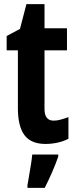

<svg xmlns="http://www.w3.org/2000/svg" viewBox="-20 -733 370 923"><path d="M238 -153Q253 -153 270 -157.5Q287 -162 309 -170V-66Q287 -54 257.5 -47.5Q228 -41 199 -41Q129 -41 97.5 -83.5Q66 -126 66 -213V-491H12V-560L76 -594L107 -713H194V-597H302V-491H194V-209Q194 -153 238 -153ZM260 20Q247 57 230 96Q213 135 195 170H112V157Q115 140 119.5 113.5Q124 87 128.5 59.5Q133 32 135 10H260Z"/></svg>

Font: Noto Sans Tamil UI ExtraCondensed
Style: Bold
Weight: 700
Width: 2
Designer: Jelle Bosma - Monotype Design Team
Foundry: Monotype Imaging Inc.
Version: Version 2.004; ttfautohint (v1.8.4.7-5d5b)